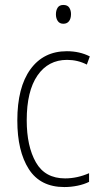

<svg xmlns="http://www.w3.org/2000/svg" viewBox="-20 -746 406 776"><path d="M240 10Q143 10 96.5 -62.5Q50 -135 50 -259Q50 -393 103 -466Q156 -539 250 -539Q302 -539 343 -518L331 -485Q294 -504 251 -504Q175 -504 131.5 -441Q88 -378 88 -260Q88 -155 125 -90Q162 -25 243 -25Q292 -25 340 -46V-11Q320 -1 293.5 4.5Q267 10 240 10ZM236 -726Q253 -726 260 -715Q267 -704 267 -689Q267 -671 259 -660.5Q251 -650 236 -650Q221 -650 213.5 -661Q206 -672 206 -688Q206 -704 213 -715Q220 -726 236 -726Z"/></svg>

Font: Noto Sans Telugu Condensed ExtraLight
Style: Regular
Weight: 200
Width: 3
Designer: Jelle Bosma - Monotype Design Team
Foundry: Monotype Imaging Inc.
Version: Version 2.005; ttfautohint (v1.8.4.7-5d5b)